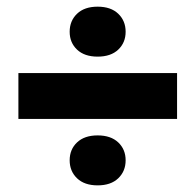

<svg xmlns="http://www.w3.org/2000/svg" viewBox="-20 -644 586 576"><path d="M334.7 -109.1Q312.5 -87.9 272.9 -87.9Q233.4 -87.9 211.2 -109.1Q189 -130.4 189 -163.1Q189 -195.8 211.2 -216.8Q233.4 -237.8 272.9 -237.8Q312.5 -237.8 334.7 -216.8Q356.9 -195.8 356.9 -163.1Q356.9 -130.4 334.7 -109.1ZM511.2 -287.1H35.2V-424.8H511.2ZM334.7 -495.1Q312.5 -474.1 272.9 -474.1Q233.4 -474.1 211.2 -495.1Q189 -516.1 189 -548.8Q189 -581.5 211.2 -602.8Q233.4 -624 272.9 -624Q312.5 -624 334.7 -602.8Q356.9 -581.5 356.9 -548.8Q356.9 -516.1 334.7 -495.1Z"/></svg>

Font: Creato Display Black
Style: Regular
Weight: 900
Version: Version 1.000